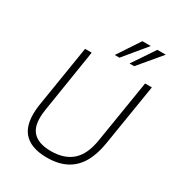

<svg xmlns="http://www.w3.org/2000/svg" viewBox="-215 -1064 1118 1208"><g transform="rotate(30 344.0 -459.5)"><path d="M308 8Q247 8 203.5 -8.5Q160 -25 134.5 -57Q109 -89 101 -137.5Q93 -186 102 -251L175 -705H223L151 -250Q133 -139 173.5 -89.5Q214 -40 310 -40Q407 -40 464 -91Q521 -142 538 -254L611 -705H660L588 -259Q574 -170 539 -110.5Q504 -51 446.5 -21.5Q389 8 308 8ZM356 -765 463 -927H524L390 -765ZM463 -765 572 -927H633L497 -765Z"/></g></svg>

Font: Nunito Sans 7pt SemiCondensed ExtraLight
Style: Italic
Weight: 250
Width: 4
Italic angle: -9°
Designer: Vernon Adams
Foundry: Vernon Adams
Version: Version 3.101;gftools[0.9.27]